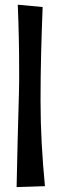

<svg xmlns="http://www.w3.org/2000/svg" viewBox="-20 -760 259 807"><path d="M168.9 22.5 49.8 26.4Q51.8 -73.2 54.2 -170.9Q56.6 -268.6 59.6 -367.2Q60.5 -392.6 60.5 -416.5Q60.5 -440.4 60.5 -465.8Q60.5 -602.5 54.7 -740.2L159.2 -730.5Q155.3 -630.9 152.8 -533.2Q150.4 -435.5 150.4 -336.9Q150.4 -246.1 155.3 -156.7Q160.2 -67.4 168.9 22.5Z"/></svg>

Font: Slackey
Style: Regular
Weight: 400
Designer: Squid
Foundry: Font Diner, Inc DBA Sideshow
Version: Version 1.000